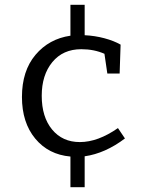

<svg xmlns="http://www.w3.org/2000/svg" viewBox="-20 -755 609 796"><path d="M498 -181Q416 -119 331 -107V21H272V-106Q181 -114 126 -180.5Q71 -247 71 -353Q71 -461 127 -527.5Q183 -594 272 -607V-735H331V-609Q373 -607 412.5 -596.5Q452 -586 480 -570L476 -450H425L413 -532Q370 -551 317 -551Q241 -551 197 -497.5Q153 -444 153 -358Q153 -270 196 -218Q239 -166 311 -166Q386 -166 469 -224Z"/></svg>

Font: Bitter Pro
Style: Regular
Weight: 400
Designer: Sol Matas, and Bitter project Authors
Foundry: Sol Matas
Version: Version 1.010